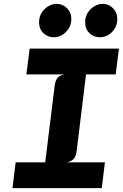

<svg xmlns="http://www.w3.org/2000/svg" viewBox="-20 -980 640 1000"><path d="M45 0 61.5 -134.5H215.5L264.5 -532Q268.5 -562.5 281 -575.8Q293.5 -589 316 -592.5H117.5L134.5 -727H599.5L582.5 -592.5H428L379.5 -195Q376 -165 363.2 -151.8Q350.5 -138.5 327.5 -134.5H526.5L510 0ZM259.5 -786Q229 -786 206.2 -807.2Q183.5 -828.5 183.5 -864.5Q183.5 -892.5 197.2 -914Q211 -935.5 232 -947.8Q253 -960 275 -960Q306 -960 328.8 -937.5Q351.5 -915 351.5 -881Q351.5 -842.5 324.2 -814.2Q297 -786 259.5 -786ZM499.5 -786Q469 -786 446.2 -807.2Q423.5 -828.5 423.5 -864.5Q423.5 -892.5 437.2 -914Q451 -935.5 472.2 -947.8Q493.5 -960 515 -960Q546.5 -960 568.8 -937.2Q591 -914.5 591 -881Q591 -842 564 -814Q537 -786 499.5 -786Z"/></svg>

Font: Spline Sans Mono
Style: Bold Italic
Weight: 700
Italic angle: -4°
Monospace: yes
Version: Version 1.004